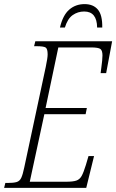

<svg xmlns="http://www.w3.org/2000/svg" viewBox="-41 -915 566 935"><path d="M-21 0 -15 -24H-5Q25 -24 40 -28.5Q55 -33 62.5 -49Q70 -65 77 -99L182 -590Q191 -633 191 -650Q191 -677 181.5 -683.5Q172 -690 137 -690H125L131 -714H505L476 -559H449Q450 -569 452.5 -586Q455 -603 456.5 -619.5Q458 -636 458 -645Q458 -668 448.5 -676Q439 -684 402 -684H243L181 -389H382L376 -359H175L104 -30H281Q314 -30 330.5 -35.5Q347 -41 356.5 -58Q366 -75 377 -111L390 -155H417L379 0ZM251 -781Q265 -841 296 -868Q327 -895 371 -895Q413 -895 435.5 -868.5Q458 -842 457 -781H432Q431 -859 369 -859Q338 -859 313 -841.5Q288 -824 275 -781Z"/></svg>

Font: Noto Serif ExtraCondensed ExtraLight
Style: Italic
Weight: 200
Width: 2
Italic angle: -12°
Designer: Monotype Design Team
Foundry: Monotype Imaging Inc.
Version: Version 2.014; ttfautohint (v1.8.4.7-5d5b)